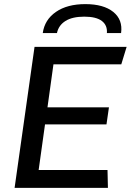

<svg xmlns="http://www.w3.org/2000/svg" viewBox="-20 -914 640 934"><path d="M51 0 148 -686H596L570 -601H240L211 -392H510L498 -309H199L168 -87H503L505 0ZM188 -753Q197 -818 252 -856Q307 -894 395 -894Q484 -894 531 -856Q578 -818 569 -753H500Q503 -791 475.5 -812Q448 -833 390 -833Q332 -833 298.5 -812Q265 -791 257 -753Z"/></svg>

Font: Chivo Mono
Style: Italic
Weight: 400
Italic angle: -8.05°
Monospace: yes
Version: Version 1.008